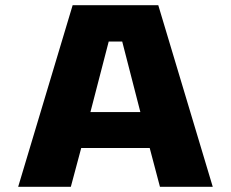

<svg xmlns="http://www.w3.org/2000/svg" viewBox="-20 -720 890 740"><path d="M800 0H596.5L557 -149.5H293L253 0H50L260 -700H590ZM399 -560 328.5 -288H521L451 -560Z"/></svg>

Font: Trispace SemiExpanded ExtraBold
Style: Regular
Weight: 800
Width: 6
Designer: Tyler Finck
Foundry: Etcetera Type Company
Version: Version 1.210; ttfautohint (v1.8.3)